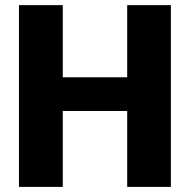

<svg xmlns="http://www.w3.org/2000/svg" viewBox="-20 -731 743 751"><path d="M225.6 -710.9V-428.7H477.5V-710.9H648.4V0H477.5V-296.9H225.6V0H54.2V-710.9Z"/></svg>

Font: Vazirmatn RD UI Black
Style: Regular
Weight: 900
Designer: Saber Rastikerdar
Foundry: Saber Rastikerdar
Version: Version 33.003